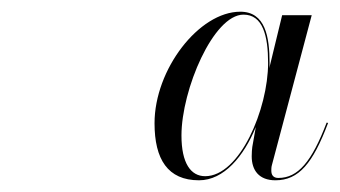

<svg xmlns="http://www.w3.org/2000/svg" viewBox="-20 -784 580 328"><path d="M540.5 -574 538 -574.5C512.5 -507.5 489 -480 455.5 -480C446.5 -480 443.5 -485.5 443.5 -492.5C443.5 -495 443.5 -498.5 444.5 -502L512.5 -758H462L440 -667.5C440.5 -670.5 440.5 -673.5 440.5 -676.5C440.5 -720.5 433.5 -764 390.5 -764C320 -764 244 -665.5 244 -573.5C244 -512 266.5 -476 320 -476C362.5 -476 396.5 -517 417 -567L411 -533C410.5 -529 410 -523.5 410 -517C410 -493 422.5 -476 450.5 -476C490.5 -476 514.5 -505 540.5 -574ZM438 -676.5C438 -597.5 389.5 -483 330.5 -483C306 -483 290 -505 290 -552.5C290 -630.5 344.5 -759 396 -759C429 -759 438 -723 438 -676.5Z"/></svg>

Font: Bodoni* 36pt
Style: Italic
Weight: 400
Italic angle: -13°
Version: Version 2.3